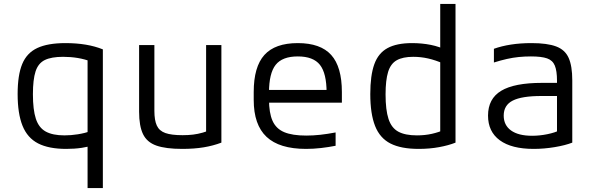

<svg xmlns="http://www.w3.org/2000/svg" viewBox="-20 -750 3040 980"><path d="M427 210V-480L447 -435Q413 -448 377 -454Q341 -460 302 -460Q242 -460 208.5 -443.5Q175 -427 161.5 -385.5Q148 -344 148 -269Q148 -190 163 -144Q178 -98 213.5 -78.5Q249 -59 309 -59Q342 -59 377 -64.5Q412 -70 448 -82L464 -11Q434 -1 397.5 4.5Q361 10 318 10Q229 10 174.5 -18Q120 -46 95 -108Q70 -170 70 -270Q70 -367 93.5 -423.5Q117 -480 170.5 -505Q224 -530 314 -530Q426 -530 505 -498V210Z M910 10Q826 10 778 -7Q730 -24 710 -65.5Q690 -107 690 -180V-520H768V-184Q768 -136 780.5 -109Q793 -82 824 -71Q855 -60 912 -60Q941 -60 965.5 -63Q990 -66 1014.5 -73Q1039 -80 1068 -92L1032 -42V-520H1110V-22Q1068 -6 1019.5 2Q971 10 910 10Z M1542 10Q1406 10 1340.5 -51.5Q1275 -113 1275 -240V-280Q1275 -409 1329.5 -469.5Q1384 -530 1500 -530Q1616 -530 1670.5 -469.5Q1725 -409 1725 -280V-226H1319V-291H1671L1647 -268V-277Q1647 -376 1613 -419Q1579 -462 1500 -462Q1421 -462 1387 -419Q1353 -376 1353 -277V-243Q1353 -174 1371 -133.5Q1389 -93 1430.5 -75.5Q1472 -58 1543 -58Q1578 -58 1614.5 -62Q1651 -66 1693 -74V-6Q1658 1 1619 5.5Q1580 10 1542 10Z M2117 10Q2027 10 1973 -17.5Q1919 -45 1894.5 -107Q1870 -169 1870 -270Q1870 -365 1890.5 -422Q1911 -479 1958 -504.5Q2005 -530 2083 -530Q2133 -530 2178.5 -521Q2224 -512 2262 -492L2244 -425Q2203 -443 2165.5 -451.5Q2128 -460 2089 -460Q2036 -460 2005 -442.5Q1974 -425 1961 -383Q1948 -341 1948 -268Q1948 -189 1963 -143Q1978 -97 2013 -78Q2048 -59 2108 -59Q2149 -59 2184.5 -67Q2220 -75 2248 -88L2227 -47V-730H2305V-22Q2270 -8 2221.5 1Q2173 10 2117 10Z M2704 10Q2591 10 2531 -34Q2471 -78 2471 -160Q2471 -246 2538 -286.5Q2605 -327 2746 -327H2857V-260H2743Q2643 -260 2597 -236.5Q2551 -213 2551 -160Q2551 -111 2588.5 -84Q2626 -57 2696 -57Q2734 -57 2773.5 -65Q2813 -73 2838 -86L2823 -43V-338Q2823 -388 2812 -415Q2801 -442 2772.5 -452Q2744 -462 2690 -462Q2658 -462 2628 -459Q2598 -456 2567 -449Q2536 -442 2501 -431V-501Q2540 -515 2588 -522.5Q2636 -530 2693 -530Q2773 -530 2818.5 -513Q2864 -496 2882.5 -454.5Q2901 -413 2901 -340V-22Q2865 -8 2811 1Q2757 10 2704 10Z"/></svg>

Font: M PLUS Code Latin Expanded
Style: Regular
Weight: 400
Width: 7
Designer: Coji Morishita
Foundry: UNDERFOREST DESIGN
Version: Version 1.002; ttfautohint (v1.8.3)